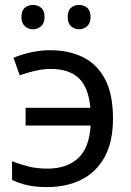

<svg xmlns="http://www.w3.org/2000/svg" viewBox="-20 -750 534 780"><path d="M171 10Q125 10 91.5 2.5Q58 -5 29 -19V-95Q59 -83 94 -74Q129 -65 173 -65Q251 -65 297 -107Q343 -149 348 -240H84V-312H347Q340 -394 300.5 -432Q261 -470 185 -470Q156 -470 121.5 -462Q87 -454 60 -444L35 -515Q64 -528 104 -537Q144 -546 184 -546Q259 -546 316.5 -518Q374 -490 406.5 -429Q439 -368 439 -268Q439 -173 404.5 -111Q370 -49 309.5 -19.5Q249 10 171 10ZM67 -681Q67 -707 81 -718.5Q95 -730 114 -730Q133 -730 147 -718.5Q161 -707 161 -681Q161 -656 147 -643.5Q133 -631 114 -631Q95 -631 81 -643.5Q67 -656 67 -681ZM255 -681Q255 -707 268.5 -718.5Q282 -730 301 -730Q320 -730 334 -718.5Q348 -707 348 -681Q348 -656 334 -643.5Q320 -631 301 -631Q282 -631 268.5 -643.5Q255 -656 255 -681Z"/></svg>

Font: Go Noto Current
Style: Regular
Weight: 400
Designer: Monotype Design Team
Foundry: Monotype Imaging Inc.
Version: Version 2.007; ttfautohint (v1.8) -l 8 -r 50 -G 200 -x 14 -D